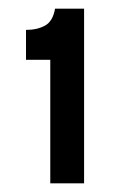

<svg xmlns="http://www.w3.org/2000/svg" viewBox="-20 -693 283 443"><path d="M96 -270V-555H40V-624Q66 -624 84 -634Q102 -644 107 -673H174V-270Z"/></svg>

Font: Bricolage Grotesque 12pt
Style: Regular
Weight: 400
Designer: Mathieu Triay
Foundry: Atelier Triay
Version: Version 1.001; ttfautohint (v1.8.4.7-5d5b);gftools[0.9.33.de